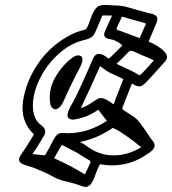

<svg xmlns="http://www.w3.org/2000/svg" viewBox="-20 -673 692 773"><path d="M202.1 -232.9Q197.3 -232.9 190.4 -238.8Q183.6 -244.6 182.1 -257.8Q180.2 -269.5 180.2 -281.7Q180.2 -297.4 183.6 -313Q193.4 -359.4 235.8 -408.2Q253.9 -429.2 273.9 -442.4Q285.2 -450.2 294.4 -450.2Q301.8 -450.2 307.6 -445.8Q312 -440.9 312 -433.1Q312 -429.7 311 -425.3Q307.6 -409.7 291.5 -381.8Q287.1 -374 284.2 -368.2Q268.1 -334 251.5 -300.3Q248 -293.5 244.6 -284.7Q239.3 -272 232.9 -259.3Q218.8 -232.9 202.1 -232.9ZM420.4 -48.3Q429.2 -47.4 438 -47.4Q493.7 -47.4 548.8 -80.1Q520 -104 488.8 -125.7Q457.5 -147.5 447.3 -151.9Q440.4 -154.3 434.1 -158.2Q371.6 -115.2 302.2 -101.6Q316.9 -93.3 331.1 -83.5Q363.3 -59.1 402.3 -50.8L412.1 -49.3L418 -48.3ZM543.9 -454.1Q541.5 -455.1 536.1 -458Q515.1 -468.3 506.3 -468.3Q502.4 -468.3 499.5 -465.8Q475.1 -440.4 449.2 -416Q527.3 -380.4 533.7 -374Q538.1 -370.6 542.5 -370.6Q547.4 -370.6 599.6 -430.2Q572.3 -442.9 543.9 -454.1ZM305.2 -237.3Q330.1 -245.6 350.6 -260.7Q362.3 -268.6 375 -275.9Q380.9 -278.3 386.7 -278.3Q400.9 -278.3 426.8 -260.3Q432.6 -255.9 437.5 -252.9Q442.4 -267.6 476.6 -354.5Q452.1 -366.7 426.8 -377.9Q408.7 -386.7 384.8 -405.3Q384.3 -406.2 382.8 -406.7Q345.7 -321.8 305.2 -237.3ZM542.5 -519.5 562 -564.9Q563 -567.9 564.9 -570.8Q566.9 -573.7 567.4 -576.7Q567.4 -579.6 554.7 -582.5Q512.2 -593.8 470.7 -606L454.6 -570.3Q450.7 -564 449.2 -558.6V-557.1Q449.2 -553.7 452.1 -552.7Q465.3 -547.4 495.1 -537.1ZM157.2 -47.4Q163.1 -47.4 165.5 -55.2Q167 -57.1 168.5 -60.5Q182.6 -84 187.5 -95.2Q200.2 -123.5 213.4 -133.3Q221.2 -137.7 232.9 -137.7L253.4 -136.7Q335 -136.7 410.2 -186.5Q376.5 -229.5 375.5 -231.4Q335.4 -202.1 283.2 -192.4Q278.3 -191.4 273.9 -191.4Q260.3 -191.4 253.4 -200.7Q251.5 -204.6 251.5 -209.5Q251.5 -212.4 252.4 -216.3Q255.4 -230.5 273.4 -261Q291.5 -291.5 356.4 -440.9Q364.3 -456.1 377 -456.1Q395.5 -456.1 416 -437.5H416.5Q421.4 -437.5 449.7 -466.8Q471.7 -489.7 472.7 -490.2Q448.7 -511.7 424.8 -515.1Q399.4 -518.1 399.4 -534.2Q399.4 -536.1 399.9 -538.6Q401.9 -547.9 407.7 -558.6Q414.6 -572.8 431.2 -610.4L393.1 -610.8Q390.6 -608.9 386.7 -598.1Q386.7 -596.2 362.3 -540.5Q355.5 -525.9 342.3 -519.8Q329.1 -513.7 314 -510.7Q252 -494.6 199.2 -439.9Q157.2 -396 132.8 -339.8Q122.1 -314.9 117.2 -291Q112.3 -269.5 112.3 -248.5Q112.3 -239.7 113.3 -231Q117.7 -189.9 144.5 -169.9Q162.1 -158.2 162.1 -144Q162.1 -141.1 161.6 -138.7Q159.7 -128.9 148.9 -113.3L145.5 -106.9Q128.9 -79.6 110.8 -52.7Q132.3 -50.8 153.8 -47.9ZM322.3 29.3 325.2 22Q337.4 -4.9 340.3 -10Q343.3 -15.1 344.2 -20V-21.5Q344.2 -24.9 340.3 -27.3Q326.7 -34.7 314.9 -42.5Q303.2 -50.3 292 -57.1Q284.2 -60.5 235.4 -86.4L229.5 -89.4Q223.1 -82 219.2 -73.7Q209 -54.7 197.8 -36.1Q199.7 -34.7 202.6 -33.7Q233.9 -19.5 257.3 -7.3L276.9 2.9Q299.8 15.6 322.3 29.3ZM325.2 79.6Q318.4 79.6 306.6 75.2Q283.2 65.9 232.4 54.2Q208.5 47.4 187.5 34.7L166.5 23.9Q114.7 0.5 95.7 -3.9Q84 -6.8 72.8 -11.7Q56.6 -18.6 56.6 -31.2Q56.6 -33.2 57.1 -35.2Q59.6 -44.9 71.8 -61Q76.2 -65.9 102.1 -107.9Q115.2 -128.9 116.2 -132.3Q116.2 -134.3 109.4 -139.2Q70.8 -180.7 70.8 -237.8Q70.8 -252.4 73.2 -268.6L76.2 -285.6Q90.8 -353.5 131.3 -414.1Q177.7 -483.4 250 -524.9Q285.2 -545.4 322.8 -553.7Q329.1 -555.7 335.9 -573.7L343.3 -593.3Q358.4 -639.2 377.9 -648.9Q388.7 -653.3 400.4 -653.3Q412.6 -653.3 423.8 -652.1Q435.1 -650.9 444.3 -650.9H448.7Q470.7 -650.9 502 -641.6Q536.1 -631.3 570.3 -622.6L581.5 -619.6Q613.8 -614.3 613.8 -596.2Q613.8 -593.8 613.3 -591.3Q612.8 -587.4 610.4 -582Q594.2 -543.9 578.1 -505.4Q597.2 -498.5 613.8 -487.8L614.3 -487.3Q652.3 -462.9 652.3 -443.4Q652.3 -441.4 651.9 -439.5Q650.9 -433.6 645.5 -426.3Q642.6 -422.9 625.5 -404.3Q597.7 -372.6 568.8 -342.3Q553.2 -325.2 541.5 -325.2Q530.8 -325.2 514.6 -334.5L511.2 -336.9L475.6 -246.6Q473.1 -241.7 472.7 -237.8V-236.3Q472.7 -232.9 475.6 -231L510.3 -208Q529.3 -197.3 542.5 -179.7L563 -151.4L590.8 -110.4Q602.5 -98.1 602.5 -86.9Q602.5 -85 602.1 -82.5Q600.6 -76.2 594.2 -69.3Q584 -58.6 577.1 -55.7Q511.2 -7.3 431.6 -7.3Q409.7 -7.3 389.6 -10.7Q387.7 -11.7 385.7 -11.7Q381.3 -11.7 378.9 -5.4L370.6 13.2Q367.7 20 364.7 28.8Q354.5 59.6 341.8 72.8Q339.4 73.7 336.9 75.2Q331.5 79.6 325.2 79.6Z"/></svg>

Font: Third Street
Style: Regular
Weight: 400
Designer: GGBotNet
Foundry: GGBotNet
Version: 0.90